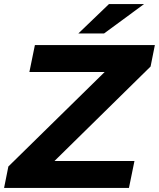

<svg xmlns="http://www.w3.org/2000/svg" viewBox="-37 -921 779 941"><path d="M-17 0 4 -105 536 -627 550 -568H107L134 -700H722L701 -595L170 -73L156 -132H622L595 0ZM347 -757 497 -901H669L473 -757Z"/></svg>

Font: Montserrat Thin
Style: Bold Italic
Weight: 700
Italic angle: -11.3°
Version: Version 9.000